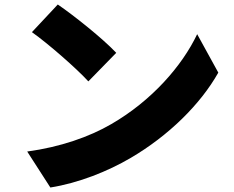

<svg xmlns="http://www.w3.org/2000/svg" viewBox="-20 -786 1040 854"><path d="M237 -766 122 -643C194 -592 320 -482 373 -424L497 -551C437 -615 306 -719 237 -766ZM101 -112 204 48C330 28 460 -24 562 -84C729 -182 871 -321 951 -463L857 -634C790 -493 655 -338 475 -234C377 -177 248 -132 101 -112Z"/></svg>

Font: Noto Sans Korean Black
Style: Bold
Weight: 900
Designer: Ryoko NISHIZUKA (kana & ideographs); Paul D. Hunt (Latin, Greek & Cyrillic); Wenlong ZHANG (bopomofo); Sandoll Communica
Foundry: Adobe Systems Incorporated
Version: Version 1.000;PS 1;hotconv 1.0.78;makeotf.lib2.5.61930